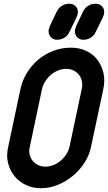

<svg xmlns="http://www.w3.org/2000/svg" viewBox="-20 -985 571 1015"><path d="M88 -514Q98 -560 122.5 -600Q147 -640 182 -669.5Q217 -699 261.5 -716Q306 -733 355 -733Q400 -733 436 -716Q472 -699 495 -669Q518 -639 527 -599Q536 -559 526 -513L461 -208Q452 -163 426 -123.5Q400 -84 364 -54.5Q328 -25 285 -7.5Q242 10 197 10Q153 10 117 -7Q81 -24 57 -53.5Q33 -83 23 -121.5Q13 -160 22 -202ZM137 -206Q132 -185 137 -166.5Q142 -148 153.5 -134Q165 -120 182 -112Q199 -104 220 -104Q241 -104 261.5 -112Q282 -120 299.5 -134.5Q317 -149 329.5 -167.5Q342 -186 347 -207L412 -514Q417 -536 413 -555.5Q409 -575 397.5 -589.5Q386 -604 369 -612.5Q352 -621 330 -621Q308 -621 287 -612.5Q266 -604 249 -589.5Q232 -575 219.5 -555.5Q207 -536 202 -514ZM280 -924V-923Q289 -943 306.5 -954Q324 -965 344 -965H350Q354 -965 359 -963V-964Q377 -959 386 -944Q395 -929 390 -908Q389 -905 388 -901.5Q387 -898 384 -893L385 -894L347 -816V-817Q339 -797 321 -786Q303 -775 285 -775H278Q276 -775 274 -775Q272 -775 270 -776Q252 -781 243 -796.5Q234 -812 238 -831Q239 -833 240 -834.5Q241 -836 241 -838L243 -846ZM419 -924V-923Q428 -943 445.5 -954Q463 -965 483 -965H489Q493 -965 498 -963V-964Q516 -959 525 -944Q534 -929 529 -908Q528 -905 527 -901.5Q526 -898 523 -893L524 -894L486 -816V-817Q478 -797 460 -786Q442 -775 424 -775H417Q415 -775 413 -775Q411 -775 409 -776Q391 -781 382 -796.5Q373 -812 377 -831Q378 -833 379 -834.5Q380 -836 380 -838L382 -846Z"/></svg>

Font: VDS
Style: Bold Italic
Weight: 700
Designer: artmaker
Foundry: artmaker
Version: Version 1.000 2009 initial release